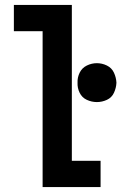

<svg xmlns="http://www.w3.org/2000/svg" viewBox="-20 -755 540 775"><path d="M152 0V-629H36V-735H270V-106H386V0ZM371 -343Q350 -343 330.5 -352Q311 -361 301.5 -380.5Q292 -400 293 -421Q292 -442 301.5 -461.5Q311 -481 330.5 -490.5Q350 -500 371 -500Q392 -500 411.5 -490.5Q431 -481 440 -461.5Q449 -442 450 -421Q449 -400 440 -380.5Q431 -361 411.5 -352Q392 -343 371 -343Z"/></svg>

Font: Iosevka SS01
Style: Bold
Weight: 700
Monospace: yes
Designer: Belleve Invis
Foundry: Belleve Invis
Version: 2.3.3; ttfautohint (v1.8.3)